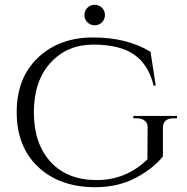

<svg xmlns="http://www.w3.org/2000/svg" viewBox="-20 -771 782 805"><path d="M407.5 -677.5Q395 -665 377 -665Q359 -665 346.5 -677.5Q334 -690 334 -708Q334 -726 346.5 -738.5Q359 -751 377 -751Q395 -751 407.5 -738.5Q420 -726 420 -708Q420 -690 407.5 -677.5ZM611 -554 633 -412H624Q603 -500 542.5 -542Q482 -584 371.5 -584Q261 -584 191.5 -507.5Q122 -431 122 -300Q122 -169 192 -92.5Q262 -16 385.5 -16Q509 -16 598 -103L599 -236Q600 -254 587.5 -264.5Q575 -275 553 -275H539V-285H722V-275H708Q663 -275 663 -235V-115Q621 -63 547.5 -24.5Q474 14 378 14Q229 13 139.5 -71.5Q50 -156 50 -300.5Q50 -445 139.5 -529.5Q229 -614 370.5 -614Q512 -614 611 -554Z"/></svg>

Font: Cinzel
Style: Regular
Weight: 400
Designer: Natanael Gama
Version: Version 1.001;PS 001.001;hotconv 1.0.56;makeotf.lib2.0.21325